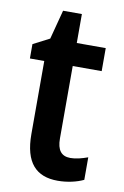

<svg xmlns="http://www.w3.org/2000/svg" viewBox="-79 -707 492 764"><g transform="rotate(10 167.0 -325.0)"><path d="M243 -88C206 -88 189 -111 189 -157V-450H306V-543H189V-660H113L82 -542L16 -508V-450H74V-155C74 -39 122 10 209 10C248 10 286 1 313 -12V-103C288 -94 265 -88 243 -88Z"/></g></svg>

Font: Noto Sans Gurmukhi UI Condensed SemiBold
Style: Regular
Weight: 600
Width: 3
Designer: Jelle Bosma - Monotype Design Team
Foundry: Monotype Imaging Inc.
Version: Version 2.004